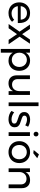

<svg xmlns="http://www.w3.org/2000/svg" viewBox="1869 -2661 986 4764"><g transform="rotate(90 2362.0 -279.0)"><path d="M552 -258Q552 -238 551 -228H133Q144 -157 192.5 -115Q241 -73 312 -73Q359 -73 399.5 -90Q440 -107 470 -138L521 -85Q482 -43 427 -20Q372 3 305 3Q227 3 166.5 -30.5Q106 -64 72.5 -125Q39 -186 39 -264Q39 -342 72.5 -402.5Q106 -463 166 -497.5Q226 -532 303 -532Q426 -532 489 -459.5Q552 -387 552 -258ZM468 -300Q464 -372 420 -413.5Q376 -455 304 -455Q234 -455 187.5 -413Q141 -371 132 -300Z M589 -529H697L828 -335L961 -529H1064L890 -271L1077 0H968L828 -208L681 0H576L766 -271Z M1737 -263Q1737 -185 1705.5 -124.5Q1674 -64 1616.5 -30.5Q1559 3 1485 3Q1418 3 1367 -25Q1316 -53 1287 -105V194H1194V-529H1287V-424Q1316 -476 1366.5 -504Q1417 -532 1483 -532Q1557 -532 1615 -498Q1673 -464 1705 -403Q1737 -342 1737 -263ZM1642 -266Q1642 -319 1619 -362Q1596 -405 1556 -429Q1516 -453 1465 -453Q1414 -453 1373.5 -429Q1333 -405 1310 -362Q1287 -319 1287 -266Q1287 -211 1310 -168.5Q1333 -126 1373.5 -102Q1414 -78 1465 -78Q1516 -78 1556.5 -102Q1597 -126 1619.5 -169Q1642 -212 1642 -266Z M2335 -529V0H2241V-112Q2189 1 2045 3Q1953 3 1901 -51.5Q1849 -106 1849 -202V-529H1943V-227Q1943 -160 1979.5 -122.5Q2016 -85 2080 -85Q2154 -86 2197.5 -137.5Q2241 -189 2241 -269V-529Z M2521 -742H2614V0H2521Z M2942 -456Q2900 -456 2874.5 -440.5Q2849 -425 2849 -393Q2849 -361 2877.5 -344.5Q2906 -328 2964 -311Q3019 -295 3054 -279Q3089 -263 3113.5 -232Q3138 -201 3138 -150Q3138 -75 3081.5 -36Q3025 3 2941 3Q2882 3 2826.5 -16Q2771 -35 2733 -70L2768 -138Q2801 -108 2849.5 -90Q2898 -72 2944 -72Q2990 -72 3018 -89Q3046 -106 3046 -141Q3046 -177 3016.5 -195Q2987 -213 2927 -231Q2874 -246 2840.5 -261.5Q2807 -277 2783.5 -307Q2760 -337 2760 -385Q2760 -459 2814 -496Q2868 -533 2949 -533Q2997 -533 3043.5 -519.5Q3090 -506 3124 -483L3090 -412Q3057 -432 3017.5 -444Q2978 -456 2942 -456Z M3261 -529H3354V0H3261ZM3365 -680Q3365 -654 3348.5 -637Q3332 -620 3307 -620Q3282 -620 3265.5 -637Q3249 -654 3249 -680Q3249 -706 3265.5 -723Q3282 -740 3307 -740Q3332 -740 3348.5 -723Q3365 -706 3365 -680Z M4026 -265Q4026 -187 3991.5 -126Q3957 -65 3895.5 -31Q3834 3 3755 3Q3675 3 3613.5 -31Q3552 -65 3517.5 -125.5Q3483 -186 3483 -265Q3483 -343 3517.5 -403.5Q3552 -464 3613.5 -498Q3675 -532 3755 -532Q3834 -532 3895.5 -498Q3957 -464 3991.5 -403.5Q4026 -343 4026 -265ZM3577 -264Q3577 -209 3599.5 -166Q3622 -123 3662.5 -99.5Q3703 -76 3755 -76Q3806 -76 3846.5 -99.5Q3887 -123 3909.5 -166Q3932 -209 3932 -264Q3932 -318 3909.5 -360.5Q3887 -403 3846.5 -427Q3806 -451 3755 -451Q3703 -451 3662.5 -427Q3622 -403 3599.5 -360.5Q3577 -318 3577 -264ZM3810 -752 3906 -710 3782 -612 3703 -622Z M4649 -327V0H4556V-302Q4556 -369 4518.5 -406.5Q4481 -444 4415 -444Q4344 -443 4299.5 -398.5Q4255 -354 4249 -283V0H4156V-529H4249V-417Q4302 -530 4450 -532Q4543 -532 4596 -477.5Q4649 -423 4649 -327Z"/></g></svg>

Font: Gontserrat
Style: Regular
Weight: 400
Designer: Julieta Ulanovsky
Foundry: Julieta Ulanovsky
Version: Version 6.001